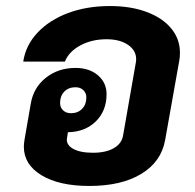

<svg xmlns="http://www.w3.org/2000/svg" viewBox="-20 -606 646 636"><path d="M576 -432Q576 -415 574 -406L527 -142Q514 -70 448 -30Q382 10 276 10Q176 10 117.5 -25.5Q59 -61 59 -120Q59 -128 61 -142L82 -263Q91 -316 132 -348.5Q173 -381 230 -381Q276 -381 304.5 -356.5Q333 -332 333 -294Q333 -239 297.5 -204Q262 -169 205 -168L202 -149Q198 -127 221.5 -113.5Q245 -100 288 -100Q331 -100 357.5 -115.5Q384 -131 388 -159L430 -399Q431 -403 431 -410Q431 -439 404 -457.5Q377 -476 333 -476Q284 -476 246 -455.5Q208 -435 195 -402H57Q65 -456 104.5 -498Q144 -540 206 -563Q268 -586 344 -586Q413 -586 465.5 -566.5Q518 -547 547 -512Q576 -477 576 -432ZM179 -265Q179 -250 189 -240.5Q199 -231 215 -231Q238 -231 252 -245.5Q266 -260 266 -283Q266 -298 256 -307.5Q246 -317 230 -317Q207 -317 193 -302.5Q179 -288 179 -265Z"/></svg>

Font: Sarabun ExtraBold
Style: Italic
Weight: 800
Italic angle: -10°
Designer: Suppakit Chalermlarp | Katatrad Co.,Ltd.
Foundry: Cadson Demak Co.,Ltd.
Version: Version 1.000; ttfautohint (v1.6)